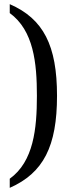

<svg xmlns="http://www.w3.org/2000/svg" viewBox="-20 -779 343 926"><path d="M27 83V127C190 55 255 -74 255 -317C255 -559 190 -688 27 -759V-716C142 -632 158 -476 158 -317C158 -158 142 0 27 83Z"/></svg>

Font: Noto Serif Myanmar Condensed
Style: Regular
Weight: 400
Width: 3
Designer: Ben Mitchell and the Monotype Design Team
Foundry: Monotype Imaging Inc.
Version: Version 2.106